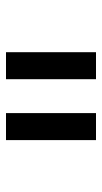

<svg xmlns="http://www.w3.org/2000/svg" viewBox="130 -1000 340 640"><g transform="rotate(-90 300.0 -680.0)"><path d="M356 -530V-830H446V-530ZM153 -530V-830H243V-530Z"/></g></svg>

Font: Tiny
Style: Regular
Weight: 400
Designer: Philipp Nurullin, Konstantin Bulenkov
Foundry: JetBrains
Version: Version 2.251; ttfautohint (v1.8.4.7-5d5b)